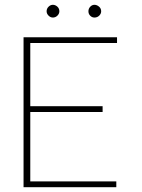

<svg xmlns="http://www.w3.org/2000/svg" viewBox="-20 -779 590 799"><path d="M78 0V-624H467V-600H106V-337H407V-313H106V-24H464V0ZM200 -706Q190 -706 182 -714Q174 -722 174 -732Q174 -743 182 -751Q190 -759 200 -759Q210 -759 218.5 -751.5Q227 -744 227 -732Q227 -722 219 -714Q211 -706 200 -706ZM373 -706Q363 -706 355.5 -713.5Q348 -721 348 -732Q348 -743 355.5 -751Q363 -759 373 -759Q383 -759 392 -751.5Q401 -744 401 -732Q401 -722 393 -714Q385 -706 373 -706Z"/></svg>

Font: Inconsolata SemiExpanded ExtraLight
Style: Regular
Weight: 200
Width: 6
Monospace: yes
Designer: Raph Levien, Cyreal, Brenton Simpson
Foundry: Raph Levien, Cyreal, Google
Version: Version 3.001; ttfautohint (v1.8.2.53-6de2)